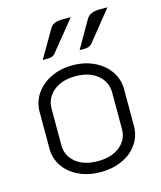

<svg xmlns="http://www.w3.org/2000/svg" viewBox="-111 -810 756 900"><g transform="rotate(-15 267.0 -360.0)"><path d="M62 -159V-338Q62 -385 88 -424Q114 -463 161 -486Q208 -509 267 -509Q326 -509 373 -486Q420 -463 446 -424Q472 -385 472 -338V-159Q472 -112 446 -73.5Q420 -35 373 -13Q326 9 267 9Q208 9 161 -13Q114 -35 88 -73.5Q62 -112 62 -159ZM414 -160V-337Q414 -389 374 -422.5Q334 -456 267 -456Q200 -456 160 -422.5Q120 -389 120 -337V-160Q120 -109 160 -76.5Q200 -44 267 -44Q334 -44 374 -76.5Q414 -109 414 -160ZM216 -701Q223 -715 237.5 -722Q252 -729 280 -729H318L201 -585Q193 -574 181 -571Q169 -568 139 -569ZM394 -701Q402 -715 417.5 -722Q433 -729 458 -729H496L380 -585Q371 -575 360 -571.5Q349 -568 318 -569Z"/></g></svg>

Font: K2D ExtraLight
Style: Regular
Weight: 275
Designer: Katatrad Aksorn Co.,Ltd.
Foundry: Cadson Demak Co.,Ltd.
Version: Version 1.000; ttfautohint (v1.6)